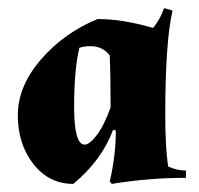

<svg xmlns="http://www.w3.org/2000/svg" viewBox="-20 -713 491 474"><path d="M221 -666Q283 -666 358 -644Q376 -666 385 -693L406 -687Q388 -610 388 -429Q388 -350 395 -302Q417 -292 439 -292V-274Q348 -274 256 -259L251 -265Q266 -330 266 -391L259 -392Q231 -317 161 -259Q101 -259 62.5 -308Q24 -357 24 -428.5Q24 -500 81 -566Q138 -632 221 -666ZM176 -595Q163 -542 163 -449Q163 -356 189 -356Q201 -356 219 -379.5Q237 -403 253 -448Q253 -528 251 -576Q234 -599 203 -599Q188 -599 176 -595Z"/></svg>

Font: Almendra
Style: Bold
Weight: 700
Designer: Ana Sanfelippo
Foundry: Ana Sanfelippo
Version: Version 1.004